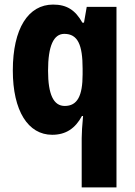

<svg xmlns="http://www.w3.org/2000/svg" viewBox="-20 -579 589 839"><path d="M337 25V240H489V-549H359L347 -480H340C309 -535 272 -559 212 -559C104 -559 36 -455 36 -271C36 -94 103 10 208 10C268 10 309 -18 338 -72H343C339 -29 337 2 337 25ZM263 -116C214 -116 190 -166 190 -270C190 -378 214 -431 261 -431C320 -431 341 -383 341 -279V-254C341 -160 318 -116 263 -116Z"/></svg>

Font: Noto Sans Malayalam Condensed ExtraBold
Style: Regular
Weight: 800
Width: 3
Designer: Jelle Bosma - Monotype Design Team
Foundry: Monotype Imaging Inc.
Version: Version 2.104